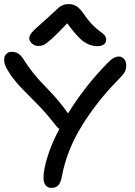

<svg xmlns="http://www.w3.org/2000/svg" viewBox="-28 -927 656 931"><path d="M159.2 -704.1Q140.1 -704.1 127 -715.8Q113.8 -727.5 113.8 -742.2Q113.8 -754.4 127.7 -770.8Q141.6 -787.1 194.8 -833Q210.9 -847.2 231 -866.2Q251 -885.3 258.1 -891.1Q265.1 -897 277.1 -902.1Q289.1 -907.2 304.2 -907.2Q327.1 -907.2 343.5 -896.5Q359.9 -885.7 379.9 -856.9Q400.4 -826.7 422.4 -804.9Q444.3 -783.2 457 -774.9Q469.7 -766.6 478.3 -756.8Q486.8 -747.1 486.8 -734.9Q486.8 -719.7 475.3 -711.4Q463.9 -703.1 443.8 -703.1Q409.2 -703.1 377.9 -725.1Q346.7 -747.1 297.9 -814Q251 -763.7 222.9 -738.8Q194.8 -713.9 183.6 -709Q172.4 -704.1 159.2 -704.1ZM222.2 -16.1Q196.3 -16.1 187.3 -38.8Q178.2 -61.5 188 -110.8Q206.5 -201.7 259.8 -301.8Q250.5 -307.6 238.8 -323.2Q198.7 -375.5 156.7 -418.2Q114.7 -460.9 81.3 -494.9Q47.9 -528.8 22 -565.9Q3.9 -594.2 -2 -608.2Q-7.8 -622.1 -7.8 -638.2Q-7.8 -655.3 2.4 -665.5Q12.7 -675.8 28.8 -675.8Q46.4 -675.8 59.3 -668Q72.3 -660.2 85 -641.1Q106.9 -606.4 129.4 -577.9Q151.9 -549.3 171.9 -528.3Q191.9 -507.3 211.4 -487.1Q231 -466.8 254.9 -438.5Q278.8 -410.2 301.8 -377Q383.8 -509.8 493.2 -621.1Q511.2 -639.6 523.7 -646.2Q536.1 -652.8 548.8 -652.8Q563.5 -652.8 573.7 -640.9Q584 -628.9 584 -610.8Q584 -590.8 576.7 -577.6Q569.3 -564.5 543 -538.1Q442.4 -435.5 369.6 -318.1Q296.9 -200.7 272.9 -76.2Q267.1 -42.5 255.6 -29.3Q244.1 -16.1 222.2 -16.1Z"/></svg>

Font: Shantell Sans Irregular
Style: Regular
Weight: 400
Designer: Stephen Nixon, Anya Danilova, Shantell Martin
Foundry: Arrow Type
Version: Version 1.006;[9816181b4]